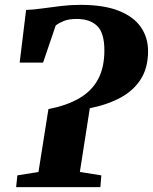

<svg xmlns="http://www.w3.org/2000/svg" viewBox="-20 -771 630 791"><path d="M46.5 0 51.5 -48.5 138.5 -62.5 179.5 -321.5Q254 -336 305.5 -365.5Q357 -395 383.5 -443.5Q410 -492 410 -563.5Q410 -635.5 380.2 -664.2Q350.5 -693 295.5 -693Q263.5 -693 242.8 -684.5Q222 -676 209.5 -666L157.5 -513H61L87.5 -730Q117 -731 153.8 -736.2Q190.5 -741.5 230.8 -746.2Q271 -751 311 -751Q408 -751 469.5 -726.5Q531 -702 560.5 -659Q590 -616 590 -560.5Q590 -492.5 560.5 -445.5Q531 -398.5 477.5 -369.2Q424 -340 350 -325L309 -62.5L397.5 -48.5L393.5 0Z"/></svg>

Font: Merriweather 28pt Black
Style: Italic
Weight: 900
Italic angle: -7.8°
Version: Version 2.101